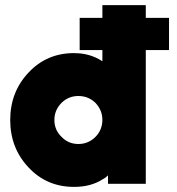

<svg xmlns="http://www.w3.org/2000/svg" viewBox="-20 -720 692 752"><path d="M287 -344Q248 -344 221 -317Q193 -289 193 -250Q193 -211 221 -184Q248 -156 287 -156Q326 -156 354 -184Q367 -197 374 -214Q381 -231 381 -250Q381 -270 374 -286.5Q367 -303 354 -317Q326 -344 287 -344ZM270 -512Q317 -512 356 -494Q363 -491 369 -487.5Q375 -484 381 -480V-700H551V0H403V-33Q398 -28 392.5 -24Q387 -20 381 -17Q335 12 270 12Q163 12 92 -64Q20 -140 20 -250Q20 -360 92 -436Q163 -512 270 -512ZM642 -524H292V-650H642Z"/></svg>

Font: Unageo
Style: Black
Weight: 900
Designer: Richard Sepsi
Foundry: Richard Sepsi
Version: Version 2.000